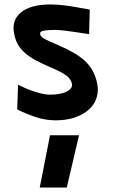

<svg xmlns="http://www.w3.org/2000/svg" viewBox="-20 -529 537 860"><path d="M204 77H334L279 311H158ZM61 -150Q98 -130 138 -117.5Q178 -105 203 -105Q253 -105 280 -119.5Q307 -134 302 -155Q297 -177 274 -193Q251 -209 203 -229Q168 -244 141 -258.5Q114 -273 94.5 -289.5Q75 -306 62.5 -326Q50 -346 44 -374Q30 -437 73.5 -473Q117 -509 206 -509Q232 -509 263.5 -505.5Q295 -502 321 -497Q352 -492 382 -486L379 -376Q349 -381 320 -385Q295 -389 268.5 -392Q242 -395 224 -395Q194 -395 175.5 -391.5Q157 -388 160 -375Q162 -364 182 -353.5Q202 -343 236 -329Q278 -311 308.5 -293.5Q339 -276 360.5 -256Q382 -236 395 -212Q408 -188 415 -157Q422 -124 413.5 -94Q405 -64 381 -41Q357 -18 318.5 -4Q280 10 229 10Q183 10 137.5 -5.5Q92 -21 57 -39Z"/></svg>

Font: Panefresco 999wt
Style: Regular
Weight: 900
Version: Version 1.001